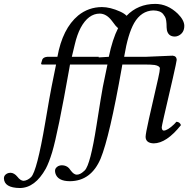

<svg xmlns="http://www.w3.org/2000/svg" viewBox="-98 -719 957 976"><path d="M714.8 -372.1Q712.9 -384.3 688 -388.7Q670.9 -391.1 632.8 -391.1H523.9L521 -374Q459 -23.4 413.6 86.9Q365.2 201.2 257.8 202.1Q194.3 202.1 183.1 160.6Q181.6 154.8 181.6 149.9Q181.6 133.8 198.7 125Q207 121.1 216.8 121.1Q239.3 121.6 252.9 136.2Q256.3 140.1 262.2 148.4Q277.3 168.5 292 168.9Q309.6 168.9 328.1 151.4Q330.1 149.4 333 147Q361.3 118.7 392.6 -81.5Q417.5 -240.2 424.8 -277.8L448.2 -391.1H399.9H372.1H257.8L254.9 -374Q196.3 -42.5 167 55.2Q150.9 107.9 134.8 138.2Q80.1 236.3 2.9 236.8Q-77.1 235.8 -78.1 187Q-78.1 171.9 -62 163.1Q-53.7 159.2 -43.9 159.2Q-25.4 160.2 -9.8 179.2Q5.9 199.7 22 200.2Q42 198.7 60.1 181.2Q89.8 151.4 131.8 -95.2Q157.2 -245.1 164.1 -277.8L187 -391.1H116.2Q111.8 -392.1 110.8 -393.1Q110.8 -397.5 115.2 -410.2Q117.2 -424.3 133.3 -428.7Q138.2 -429.7 142.1 -430.2H193.8Q219.7 -573.7 299.3 -640.1Q351.6 -682.6 419.9 -683.1Q461.9 -683.1 512.7 -660.2Q535.2 -649.9 545.4 -638.7Q603 -698.7 690.9 -699.2Q753.9 -699.2 805.7 -649.4Q838.4 -616.7 838.9 -587.9Q838.9 -551.3 808.1 -537.1Q798.8 -533.2 791 -533.2Q757.8 -533.2 750.5 -565.4Q749 -572.3 749 -579.1Q749 -620.1 740.7 -633.8Q736.8 -640.1 731 -647.9Q716.3 -665.5 681.2 -666Q620.1 -664.1 584 -602.1Q552.2 -545.9 533.7 -433.6Q533.2 -431.2 533.2 -430.2H642.1Q650.4 -430.2 766.6 -435.5Q774.9 -436 779.8 -436Q799.3 -434.1 800.3 -415Q799.8 -406.2 780.3 -320.3L734.9 -124Q724.1 -76.2 724.1 -71.8Q725.1 -55.7 733.9 -55.2Q753.4 -55.2 787.1 -87.4Q793.9 -94.2 798.8 -100.1Q815.9 -99.1 821.8 -83Q748.5 9.3 683.1 9.8Q643.1 8.3 642.1 -22.9Q642.1 -38.6 659.2 -115.2L706.1 -320.8Q714.8 -358.9 714.8 -372.1ZM267.1 -430.2H403.8V-427.2L455.1 -430.2Q473.6 -519.5 502.4 -576.2Q492.7 -582 470.2 -613.8Q442.9 -649.4 409.2 -649.9Q351.1 -649.9 312 -577.6Q293.5 -542 282.2 -493.2Z"/></svg>

Font: Linux Libertine Capitals O
Style: Bold Italic Samll Caps
Weight: 400
Italic angle: -12°
Designer: Philipp H. Poll
Foundry: Philipp H. Poll
Version: Version 5.0.4